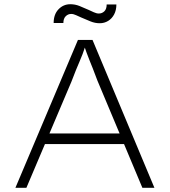

<svg xmlns="http://www.w3.org/2000/svg" viewBox="-20 -889 804 909"><path d="M53 0 349 -700H418L711 0H654L441 -508Q428 -543 419.5 -564.5Q411 -586 404 -603Q397 -620 390 -639.5Q383 -659 373 -688H389Q379 -654 371 -633Q363 -612 355.5 -595Q348 -578 339.5 -557Q331 -536 318 -502L105 0ZM172 -207 193 -257H574L590 -207ZM452 -779Q430 -779 409 -787.5Q388 -796 365 -806Q353 -811 340.5 -817Q328 -823 317 -823Q302 -823 291 -812Q280 -801 280 -780H234Q234 -821 257 -845Q280 -869 313 -869Q335 -869 355.5 -861Q376 -853 400 -842Q411 -837 424 -831Q437 -825 448 -825Q463 -825 474 -835.5Q485 -846 485 -868H531Q531 -841 520.5 -821Q510 -801 492 -790Q474 -779 452 -779Z"/></svg>

Font: Lexend Exa ExtraLight
Style: Regular
Weight: 250
Designer: Bonnie Shaver-Troup, Thomas Jockin
Foundry: Lexend
Version: Version 1.007